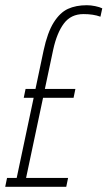

<svg xmlns="http://www.w3.org/2000/svg" viewBox="-36 -716 412 736"><path d="M356 -684 349 -652Q322 -662 284 -662Q236 -662 209 -626Q182 -590 168 -526L136 -375H253L246 -341H129L64 -34H225L218 0H-16L-9 -34H28L93 -341H55L62 -375H100L131 -522Q146 -592 170 -630Q194 -668 224.5 -682Q255 -696 297 -696Q312 -696 329 -692.5Q346 -689 356 -684Z"/></svg>

Font: Saira Ultra Condensed Thin
Style: Italic
Weight: 100
Width: 1
Italic angle: -12°
Designer: Hector Gatti with collaboration of the Omnibus-Type team
Foundry: Omnibus-Type
Version: Version 1.001; ttfautohint (v1.8)